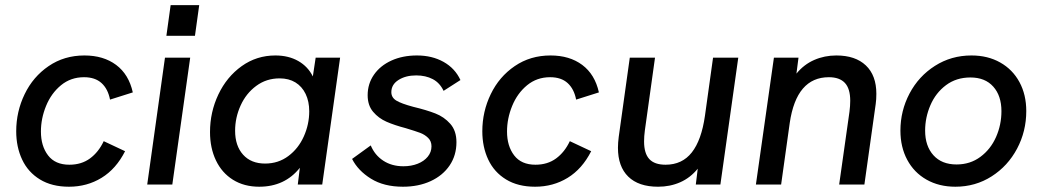

<svg xmlns="http://www.w3.org/2000/svg" viewBox="-20 -717 4051 746"><path d="M43 -207Q43 -283.5 75.8 -351.2Q108.5 -419 169 -460.2Q229.5 -501.5 308 -501.5Q382 -501.5 431.2 -464.8Q480.5 -428 496 -358L407.5 -330Q399.5 -371.5 374.5 -394.2Q349.5 -417 306.5 -417Q255 -417 217 -385.8Q179 -354.5 159 -305.5Q139 -256.5 139 -206Q139 -149.5 166.8 -113.2Q194.5 -77 249.5 -77Q296.5 -77 329.8 -101.5Q363 -126 383 -168.5L466 -129.5Q431 -60.5 374.5 -26Q318 8.5 248 8.5Q181.5 8.5 135.2 -19.8Q89 -48 66 -97Q43 -146 43 -207Z M621 -493H719L649.5 0H552ZM643 -697H754L737.5 -578H626.5Z M796 -204Q796 -281.5 828.5 -350Q861 -418.5 919 -460Q977 -501.5 1050 -501.5Q1101 -501.5 1138.8 -480Q1176.5 -458.5 1195.5 -420L1206.5 -493H1301.5L1232 0H1137L1145 -65Q1086.5 8.5 987 8.5Q928.5 8.5 885.2 -18.5Q842 -45.5 819 -93.8Q796 -142 796 -204ZM1181.5 -284.5Q1181.5 -323 1167.5 -352Q1153.5 -381 1127.8 -396.8Q1102 -412.5 1066.5 -412.5Q1015 -412.5 975.5 -383.2Q936 -354 914.8 -307Q893.5 -260 893.5 -209Q893.5 -150.5 924.5 -116Q955.5 -81.5 1010 -81.5Q1061.5 -81.5 1100.5 -110.8Q1139.5 -140 1160.5 -187Q1181.5 -234 1181.5 -284.5Z M1348 -99.5 1420.5 -152Q1436 -114.5 1469 -92.8Q1502 -71 1547.5 -71Q1578 -71 1602.8 -80.8Q1627.5 -90.5 1642 -108.2Q1656.5 -126 1656.5 -148.5Q1656.5 -168.5 1643.5 -181.2Q1630.5 -194 1612.5 -200.8Q1594.5 -207.5 1556.5 -219Q1512.5 -230.5 1481.8 -244Q1451 -257.5 1429.8 -282.5Q1408.5 -307.5 1408.5 -347Q1408.5 -391.5 1433 -426.8Q1457.5 -462 1501 -481.8Q1544.5 -501.5 1600 -501.5Q1659 -501.5 1703.5 -476.5Q1748 -451.5 1769 -406L1703.5 -364Q1689 -395 1661.5 -409.5Q1634 -424 1597 -424Q1556 -424 1528.2 -406.2Q1500.5 -388.5 1500.5 -359Q1500.5 -338 1519.8 -326.2Q1539 -314.5 1585.5 -302Q1637.5 -289.5 1671.5 -276.2Q1705.5 -263 1729.5 -236Q1753.5 -209 1753.5 -164.5Q1753.5 -113.5 1727 -74.2Q1700.5 -35 1653.2 -13.2Q1606 8.5 1545.5 8.5Q1471.5 8.5 1421.2 -22.8Q1371 -54 1348 -99.5Z M1854 -207Q1854 -283.5 1886.8 -351.2Q1919.5 -419 1980 -460.2Q2040.5 -501.5 2119 -501.5Q2193 -501.5 2242.2 -464.8Q2291.5 -428 2307 -358L2218.5 -330Q2210.5 -371.5 2185.5 -394.2Q2160.5 -417 2117.5 -417Q2066 -417 2028 -385.8Q1990 -354.5 1970 -305.5Q1950 -256.5 1950 -206Q1950 -149.5 1977.8 -113.2Q2005.5 -77 2060.5 -77Q2107.5 -77 2140.8 -101.5Q2174 -126 2194 -168.5L2277 -129.5Q2242 -60.5 2185.5 -26Q2129 8.5 2059 8.5Q1992.5 8.5 1946.2 -19.8Q1900 -48 1877 -97Q1854 -146 1854 -207Z M2381 -142.5Q2381 -162.5 2384 -185L2427 -493H2525L2485.5 -210Q2482.5 -187.5 2482.5 -167.5Q2482.5 -121 2502.8 -99Q2523 -77 2566 -77Q2630.5 -77 2668 -124.8Q2705.5 -172.5 2719 -267L2750.5 -493H2848.5L2779 0H2683.5L2691 -61.5Q2662 -26 2622.8 -8.8Q2583.5 8.5 2537 8.5Q2461 8.5 2421 -30.8Q2381 -70 2381 -142.5Z M2987 -493H3082.5L3074.5 -431Q3103.5 -466.5 3143.5 -484Q3183.5 -501.5 3229.5 -501.5Q3303.5 -501.5 3344.2 -462.8Q3385 -424 3385 -352.5Q3385 -330.5 3382.5 -313L3338.5 0H3240.5L3280.5 -282.5Q3283.5 -306 3283.5 -325.5Q3283.5 -372.5 3262.8 -394.8Q3242 -417 3200.5 -417Q3074.5 -417 3048.5 -239.5L3015 0H2917Z M3478.5 -209.5Q3478.5 -286.5 3514 -353.8Q3549.5 -421 3612.8 -461.2Q3676 -501.5 3754.5 -501.5Q3818 -501.5 3866.2 -474.2Q3914.5 -447 3941 -398Q3967.5 -349 3967.5 -285.5Q3967.5 -207 3931.8 -139.5Q3896 -72 3833 -31.8Q3770 8.5 3692 8.5Q3628.5 8.5 3580 -19Q3531.5 -46.5 3505 -96Q3478.5 -145.5 3478.5 -209.5ZM3871 -285Q3871 -345 3839.2 -380.5Q3807.5 -416 3750.5 -416Q3695.5 -416 3655.5 -386Q3615.5 -356 3595 -308.2Q3574.5 -260.5 3574.5 -209.5Q3574.5 -149.5 3606.8 -113.8Q3639 -78 3696.5 -78Q3749.5 -78 3789.2 -107.5Q3829 -137 3850 -184.5Q3871 -232 3871 -285Z"/></svg>

Font: HK Grotesk Medium
Style: Italic
Weight: 500
Italic angle: -8°
Designer: Alfredo Marco Pradil
Foundry: Hanken Design Co.
Version: Version 3.004